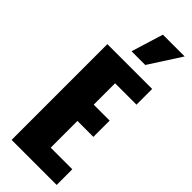

<svg xmlns="http://www.w3.org/2000/svg" viewBox="-344 -1116 1148 1148"><g transform="rotate(45 229.5 -542.0)"><path d="M190.9 -881.8 253.4 -1084.5H437.5L307.1 -881.8ZM58.6 0V-809.6H437.5V-676.8H256.8V-496.1H391.6V-358.4H256.8V-132.3H439.5V0Z"/></g></svg>

Font: Oswald
Style: Heavy
Weight: 800
Designer: Vernon Adams
Foundry: Vernon Adams
Version: 3.0; ttfautohint (v0.95) -l 8 -r 50 -G 200 -x 0 -w "G" -W -c